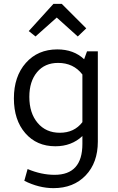

<svg xmlns="http://www.w3.org/2000/svg" viewBox="-20 -748 610 995"><path d="M164 -559 129 -587 257 -728H300L427 -601L383 -559L274 -657ZM267 10Q170 10 111 -58Q52 -126 52 -238Q52 -352 114 -422Q176 -492 277 -492Q362 -492 416 -441L431 -482H487V-14Q487 95 424 161Q361 227 257 227Q182 227 106 189L123 128Q194 158 263 158Q407 158 407 -2V-43Q351 10 267 10ZM132 -246Q132 -162 175 -111Q218 -60 290 -60Q365 -60 407 -115V-362Q361 -422 281 -422Q212 -422 172 -374Q132 -326 132 -246Z"/></svg>

Font: Cantarell
Style: Regular
Weight: 400
Designer: Dave Crossland, Nikolaus Waxweiler, Florian Fecher, Jacques Le Bailly, Eben Sorkin, Alexei Vanyashin, Alexios Zavras, Em
Version: Version 0.303